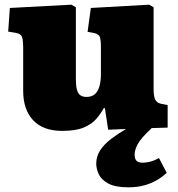

<svg xmlns="http://www.w3.org/2000/svg" viewBox="-20 -545 759 820"><path d="M528 255Q472 255 442 238.5Q412 222 401.5 198.5Q391 175 391 154Q391 122 408.5 96Q426 70 455 48Q484 26 518 6L442 9L428 -83H423Q410 -59 391 -37Q372 -15 338 -0.5Q304 14 246 14Q164 14 121.5 -31.5Q79 -77 79 -157V-343Q79 -370 74.5 -385.5Q70 -401 46 -405L15 -410L22 -511L285 -525L304 -514V-208Q304 -179 308.5 -162Q313 -145 323.5 -138Q334 -131 349 -131Q370 -131 383.5 -141.5Q397 -152 404 -174Q411 -196 411 -230V-344Q411 -381 404.5 -391Q398 -401 377 -405L354 -409L368 -511L617 -525L636 -514V-166Q636 -133 643 -119.5Q650 -106 667 -102L696 -96V0L628 2Q582 45 568.5 70Q555 95 555 115Q555 135 564 142.5Q573 150 589 150Q601 150 619 146Q637 142 659 130L692 193Q674 210 650.5 224Q627 238 596.5 246.5Q566 255 528 255Z"/></svg>

Font: Literata Black
Style: Regular
Weight: 900
Designer: Latin by Veronika Burian and Jose Scaglione. Greek by Irene Vlachou. Cyrillic by Vera Evstafieva.
Foundry: TypeTogether
Version: Version 3.103;gftools[0.9.29]